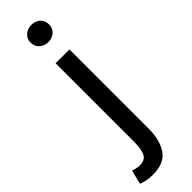

<svg xmlns="http://www.w3.org/2000/svg" viewBox="-338 -674 880 880"><g transform="rotate(-45 102.0 -234.0)"><path d="M31 206Q8 206 -9.5 202Q-27 198 -40 193L-23 125Q-13 128 -2.5 130.5Q8 133 20 133Q54 133 65.5 109Q77 85 77 43V-471H167V43Q167 116 136.5 161Q106 206 31 206ZM123 -563Q98 -563 80.5 -578.5Q63 -594 63 -618Q63 -644 80.5 -659Q98 -674 123 -674Q148 -674 165 -659Q182 -644 182 -618Q182 -594 165 -578.5Q148 -563 123 -563Z"/></g></svg>

Font: Narnoor
Style: Regular
Weight: 400
Designer: S. Sridhar Murthy
Foundry: SIL International
Version: Version 3.000